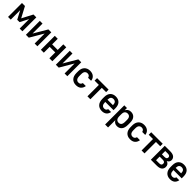

<svg xmlns="http://www.w3.org/2000/svg" viewBox="662 -2753 5169 5169"><g transform="rotate(45 3246.0 -169.0)"><path d="M67 -530H181L344 -223L505 -530H614V0H510V-360L385 -120H296L170 -360V0H67Z M747 -530H850V-151L1073 -530H1184V0H1080V-380L857 0H747Z M1317 -530H1429V-317H1641V-530H1754V0H1641V-223H1429V0H1317Z M1887 -530H1990V-151L2213 -530H2324V0H2220V-380L1997 0H1887Z M2655 8Q2605 8 2565 -8Q2525 -24 2496 -55Q2467 -86 2451.5 -131Q2436 -176 2436 -235V-306Q2436 -360 2451.5 -403Q2467 -446 2496 -476Q2525 -506 2565 -522Q2605 -538 2655 -538Q2748 -538 2803 -490Q2858 -442 2864 -365H2750Q2744 -396 2721.5 -418.5Q2699 -441 2655 -441Q2607 -441 2578 -408Q2549 -375 2549 -306V-235Q2549 -157 2578 -123Q2607 -89 2655 -89Q2699 -89 2721.5 -112Q2744 -135 2750 -165H2864Q2852 -84 2800 -38Q2748 8 2655 8Z M3090 -435H2927V-530H3365V-435H3202V0H3090Z M3641 8Q3591 8 3551 -8Q3511 -24 3482 -55Q3453 -86 3437.5 -131Q3422 -176 3422 -235V-306Q3422 -418 3479.5 -478Q3537 -538 3636 -538Q3735 -538 3792.5 -478Q3850 -418 3850 -304V-233H3535Q3536 -151 3564 -118Q3592 -85 3641 -85Q3682 -85 3702.5 -105Q3723 -125 3728 -151H3840Q3826 -76 3776.5 -34Q3727 8 3641 8ZM3638 -445Q3590 -445 3563.5 -416Q3537 -387 3535 -317H3744Q3742 -387 3715 -416Q3688 -445 3638 -445Z M3963 -530H4065V-445Q4088 -487 4124 -511.5Q4160 -536 4217 -536Q4302 -536 4353.5 -479Q4405 -422 4405 -306V-235Q4405 -109 4353.5 -50.5Q4302 8 4217 8Q4166 8 4130 -16Q4094 -40 4075 -78V200H3963ZM4187 -89Q4235 -89 4263.5 -123Q4292 -157 4292 -235V-306Q4292 -375 4263.5 -407Q4235 -439 4187 -439Q4135 -439 4105 -407Q4075 -375 4075 -306V-235Q4075 -157 4105 -123Q4135 -89 4187 -89Z M4716 8Q4666 8 4626 -8Q4586 -24 4557 -55Q4528 -86 4512.5 -131Q4497 -176 4497 -235V-306Q4497 -360 4512.5 -403Q4528 -446 4557 -476Q4586 -506 4626 -522Q4666 -538 4716 -538Q4809 -538 4864 -490Q4919 -442 4925 -365H4811Q4805 -396 4782.5 -418.5Q4760 -441 4716 -441Q4668 -441 4639 -408Q4610 -375 4610 -306V-235Q4610 -157 4639 -123Q4668 -89 4716 -89Q4760 -89 4782.5 -112Q4805 -135 4811 -165H4925Q4913 -84 4861 -38Q4809 8 4716 8Z M5151 -435H4988V-530H5426V-435H5263V0H5151Z M5504 -530H5708Q5813 -530 5860.5 -489.5Q5908 -449 5908 -385Q5908 -348 5885.5 -318Q5863 -288 5831 -277Q5880 -264 5904 -230.5Q5928 -197 5928 -150Q5928 -81 5880 -40.5Q5832 0 5728 0H5504ZM5728 -90Q5776 -90 5796 -107.5Q5816 -125 5816 -159Q5816 -192 5796 -209.5Q5776 -227 5728 -227H5612V-90ZM5708 -313Q5756 -313 5776 -329.5Q5796 -346 5796 -377Q5796 -406 5776 -423Q5756 -440 5708 -440H5612V-313Z M6237 8Q6187 8 6147 -8Q6107 -24 6078 -55Q6049 -86 6033.5 -131Q6018 -176 6018 -235V-306Q6018 -418 6075.5 -478Q6133 -538 6232 -538Q6331 -538 6388.5 -478Q6446 -418 6446 -304V-233H6131Q6132 -151 6160 -118Q6188 -85 6237 -85Q6278 -85 6298.5 -105Q6319 -125 6324 -151H6436Q6422 -76 6372.5 -34Q6323 8 6237 8ZM6234 -445Q6186 -445 6159.5 -416Q6133 -387 6131 -317H6340Q6338 -387 6311 -416Q6284 -445 6234 -445Z"/></g></svg>

Font: Golos UI Medium
Style: Regular
Weight: 500
Designer: A.Korolkova, Vitaly Kuzmin
Foundry: ParaType Ltd
Version: Version 2.000